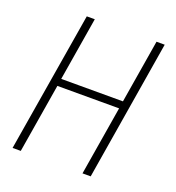

<svg xmlns="http://www.w3.org/2000/svg" viewBox="-133 -841 866 947"><g transform="rotate(20 300.0 -367.5)"><path d="M39 0 161 -735H203L148 -402H472L527 -735H570L449 0H406L466 -363H142L82 0Z"/></g></svg>

Font: Iosevka SS04 XLt Ex
Style: Italic
Weight: 200
Width: 7
Italic angle: -9°
Monospace: yes
Designer: Belleve Invis
Foundry: Belleve Invis
Version: Version 19.0.0; ttfautohint (v1.8.4)